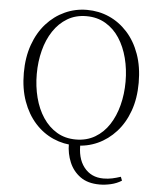

<svg xmlns="http://www.w3.org/2000/svg" viewBox="-62 -792 883 1064"><g transform="rotate(5 379.5 -260.0)"><path d="M532 219Q466 219 424.5 189Q383 159 363 111Q343 63 343 10V-5H407Q402 82 441.5 133Q481 184 550 184Q576 184 599 179Q622 174 646 166L654 187Q627 204 594.5 211.5Q562 219 532 219ZM379 15Q314 15 256 -10.5Q198 -36 154 -85Q110 -134 85 -203.5Q60 -273 60 -361Q60 -448 85 -518Q110 -588 154 -637Q198 -686 256 -712.5Q314 -739 379 -739Q445 -739 502.5 -713.5Q560 -688 604.5 -639Q649 -590 674 -520Q699 -450 699 -361Q699 -274 674 -204.5Q649 -135 604.5 -86Q560 -37 502.5 -11Q445 15 379 15ZM379 -18Q439 -18 485.5 -45.5Q532 -73 563 -120.5Q594 -168 610 -230Q626 -292 626 -361Q626 -430 610 -492Q594 -554 563 -601.5Q532 -649 485.5 -676.5Q439 -704 379 -704Q319 -704 273 -676.5Q227 -649 195.5 -601.5Q164 -554 148 -492Q132 -430 132 -361Q132 -292 148 -230Q164 -168 195.5 -120.5Q227 -73 273 -45.5Q319 -18 379 -18Z"/></g></svg>

Font: Noto Serif KR ExtraLight ExtraLight
Style: Regular
Weight: 250
Version: Version 2.003-H1;hotconv 1.1.1;makeotfexe 2.6.0